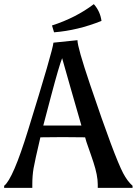

<svg xmlns="http://www.w3.org/2000/svg" viewBox="-47 -907 660 927"><path d="M364 -244Q326 -245 255.5 -245Q185 -245 148 -244Q121 -129 115 -94Q109 -59 109 -17V0H-27V-10Q16 -43 89 -280Q208 -664 211 -701L327 -713Q327 -679 388 -498.5Q449 -318 488 -214Q527 -110 547.5 -71Q568 -32 593 -10V0H425V-17Q425 -60 404 -124Q400 -135 391.5 -161Q383 -187 376.5 -204Q370 -221 364 -244ZM162 -301H346Q329 -358 294.5 -480Q260 -602 253 -626Q239 -592 200.5 -447Q162 -302 162 -301ZM214 -751 204 -784Q319 -821 406 -887Q437 -852 443 -806Q328 -760 214 -751Z"/></svg>

Font: Asul
Style: Regular
Weight: 400
Designer: Mariela Monsalve
Foundry: Mariela Monsalve
Version: Version 1.002